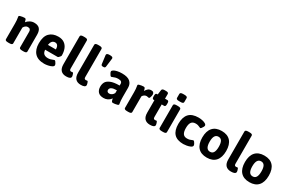

<svg xmlns="http://www.w3.org/2000/svg" viewBox="116 -1791 4381 2934"><g transform="rotate(30 2306.5 -324.0)"><path d="M54.2 -25.9V-301.3Q54.2 -363.8 45.9 -405.3Q43.5 -418.5 43.5 -423.8Q43.5 -433.6 61.8 -439.7Q80.1 -445.8 103.3 -448.7Q126.5 -451.7 140.6 -451.7Q155.8 -451.7 161.9 -440.4Q168 -429.2 172.9 -407.7L175.8 -395Q196.3 -422.4 230.7 -441.7Q265.1 -460.9 304.7 -460.9Q370.1 -460.9 401.4 -426.8Q432.6 -392.6 432.6 -320.8V-25.9Q432.6 1.5 379.9 1.5H356Q304.2 1.5 304.2 -25.9V-301.3Q304.2 -327.6 291.7 -341.3Q279.3 -355 251.5 -355Q228 -355 210 -339.4Q191.9 -323.7 182.6 -304.7V-25.9Q182.6 1.5 129.9 1.5H106Q54.2 1.5 54.2 -25.9Z M520 -224.1Q520 -346.7 576.2 -403.8Q632.3 -460.9 731 -460.9Q796.4 -460.9 838.1 -431.2Q879.9 -401.4 899.2 -351.1Q918.5 -300.8 918.5 -237.3Q918.5 -230 909.9 -217.8Q901.4 -205.6 890.6 -195.8Q879.9 -186 874 -186H652.8Q657.2 -136.2 682.4 -115.5Q707.5 -94.7 752.4 -94.7Q776.9 -94.7 796.6 -100.3Q816.4 -106 838.9 -115.2Q852.5 -121.6 857.4 -121.6Q866.2 -121.6 876.7 -109.1Q887.2 -96.7 894.8 -80.6Q902.3 -64.5 902.3 -55.7Q902.3 -35.6 875.2 -21.5Q848.1 -7.3 811.3 0Q774.4 7.3 746.6 7.3Q632.3 7.3 576.2 -54Q520 -115.2 520 -224.1ZM793.5 -271.5Q793.5 -311.5 777.8 -335.7Q762.2 -359.9 731 -359.9Q666.5 -359.9 652.8 -271.5Z M1006.3 -133.8V-626.5Q1006.3 -654.8 1058.6 -654.8H1083Q1109.9 -654.8 1122.3 -647.7Q1134.8 -640.6 1134.8 -626.5V-132.3Q1134.8 -112.3 1142.1 -103.5Q1149.4 -94.7 1166.5 -94.7Q1170.9 -94.7 1179.7 -96.7Q1182.1 -97.2 1184.6 -97.7Q1187 -98.1 1189.9 -98.1Q1197.3 -98.1 1203.4 -85.2Q1209.5 -72.3 1212.9 -56.4Q1216.3 -40.5 1216.3 -35.6Q1216.3 7.3 1133.3 7.3Q1071.3 7.3 1038.8 -27.6Q1006.3 -62.5 1006.3 -133.8Z M1264.6 -133.8V-626.5Q1264.6 -654.8 1316.9 -654.8H1341.3Q1368.2 -654.8 1380.6 -647.7Q1393.1 -640.6 1393.1 -626.5V-132.3Q1393.1 -112.3 1400.4 -103.5Q1407.7 -94.7 1424.8 -94.7Q1429.2 -94.7 1438 -96.7Q1440.4 -97.2 1442.9 -97.7Q1445.3 -98.1 1448.2 -98.1Q1455.6 -98.1 1461.7 -85.2Q1467.8 -72.3 1471.2 -56.4Q1474.6 -40.5 1474.6 -35.6Q1474.6 7.3 1391.6 7.3Q1329.6 7.3 1297.1 -27.6Q1264.6 -62.5 1264.6 -133.8Z M1513.2 -429.2 1494.1 -577.1V-581.5Q1494.1 -595.7 1506.8 -602.8Q1519.5 -609.9 1546.4 -609.9H1555.2Q1582 -609.9 1594.7 -602.8Q1607.4 -595.7 1607.4 -581.5Q1607.4 -576.2 1599.6 -518.1L1588.4 -429.2Q1586.4 -415.5 1579.3 -409.4Q1572.3 -403.3 1559.1 -403.3H1543Q1529.3 -403.3 1522.2 -409.4Q1515.1 -415.5 1513.2 -429.2Z M1664.1 -120.1Q1664.1 -163.6 1682.1 -198.5Q1700.2 -233.4 1755.4 -257.3Q1810.5 -281.2 1913.1 -281.2V-310.1Q1913.1 -335.4 1897 -347.7Q1880.9 -359.9 1845.7 -359.9Q1816.4 -359.9 1795.4 -353.8Q1774.4 -347.7 1750 -337.4Q1737.3 -331.5 1734.4 -331.5Q1725.6 -331.5 1715.1 -344.7Q1704.6 -357.9 1696.8 -375Q1689 -392.1 1689 -400.9Q1689 -416 1710.7 -429.9Q1732.4 -443.8 1770.5 -452.4Q1808.6 -460.9 1855 -460.9Q1952.6 -460.9 1997.1 -422.1Q2041.5 -383.3 2041.5 -315.9V-153.3Q2041.5 -112.8 2043.7 -90.3Q2045.9 -67.9 2049.8 -45.9Q2052.2 -32.7 2052.2 -27.3Q2052.2 -17.6 2033.9 -11.2Q2015.6 -4.9 1992.2 -2Q1968.8 1 1954.6 1Q1939.5 1 1932.9 -12Q1926.3 -24.9 1922.4 -47.4Q1921.9 -50.3 1921.4 -53.2Q1920.9 -56.2 1919.9 -59.1Q1915 -49.8 1899.2 -34.2Q1883.3 -18.6 1856 -5.6Q1828.6 7.3 1792.5 7.3Q1726.1 7.3 1695.1 -27.6Q1664.1 -62.5 1664.1 -120.1ZM1913.1 -149.4V-197.3Q1791.5 -197.3 1791.5 -133.3Q1791.5 -116.2 1803 -105.5Q1814.5 -94.7 1835 -94.7Q1859.4 -94.7 1880.9 -110.1Q1902.3 -125.5 1913.1 -149.4Z M2154.8 -25.9V-301.3Q2154.8 -363.8 2146.5 -405.3Q2144 -418.5 2144 -423.8Q2144 -433.6 2162.4 -439.7Q2180.7 -445.8 2203.9 -448.7Q2227.1 -451.7 2241.2 -451.7Q2256.3 -451.7 2262.5 -440.4Q2268.6 -429.2 2273.4 -407.7L2276.4 -395Q2293 -425.3 2314.7 -443.1Q2336.4 -460.9 2370.6 -460.9Q2398.9 -460.9 2409.7 -446.5Q2420.4 -432.1 2420.4 -414.1Q2420.4 -404.3 2417 -386.5Q2413.6 -368.7 2407.2 -355Q2400.9 -341.3 2393.1 -341.3Q2387.7 -341.3 2377 -344.2Q2362.3 -348.1 2352.1 -348.1Q2328.1 -348.1 2310.3 -334.7Q2292.5 -321.3 2283.2 -304.7V-25.9Q2283.2 1.5 2230.5 1.5H2206.5Q2154.8 1.5 2154.8 -25.9Z M2484.9 -133.8V-352.5H2471.2Q2457.5 -352.5 2451.4 -362.8Q2445.3 -373 2445.3 -396V-410.6Q2445.3 -433.6 2451.4 -443.8Q2457.5 -454.1 2471.2 -454.1H2484.9L2496.1 -536.6Q2500 -564 2543 -564H2570.3Q2592.8 -564 2603.3 -557.1Q2613.8 -550.3 2613.8 -536.6V-454.1H2656.2Q2669.9 -454.1 2676 -443.8Q2682.1 -433.6 2682.1 -410.6V-396Q2682.1 -373 2676 -362.8Q2669.9 -352.5 2656.2 -352.5H2613.8V-132.3Q2613.8 -112.3 2620.8 -103.5Q2627.9 -94.7 2644.5 -94.7Q2649.4 -94.7 2657.7 -96.4Q2666 -98.1 2668 -98.1Q2675.8 -98.1 2681.9 -85.2Q2688 -72.3 2691.7 -56.6Q2695.3 -41 2695.3 -35.6Q2695.3 7.3 2611.8 7.3Q2549.8 7.3 2517.3 -27.6Q2484.9 -62.5 2484.9 -133.8Z M2766.6 -556.6V-626.5Q2766.6 -640.6 2779.3 -647.7Q2792 -654.8 2818.8 -654.8H2842.8Q2869.6 -654.8 2882.3 -647.7Q2895 -640.6 2895 -626.5V-556.6Q2895 -542.5 2882.6 -535.6Q2870.1 -528.8 2842.8 -528.8H2818.8Q2791.5 -528.8 2779.1 -535.6Q2766.6 -542.5 2766.6 -556.6ZM2766.6 -25.9V-428.2Q2766.6 -441.9 2779.3 -448.7Q2792 -455.6 2818.8 -455.6H2842.8Q2869.6 -455.6 2882.3 -448.7Q2895 -441.9 2895 -428.2V-25.9Q2895 1.5 2842.8 1.5H2818.8Q2766.6 1.5 2766.6 -25.9Z M2981.9 -224.1Q2981.9 -341.8 3036.1 -401.4Q3090.3 -460.9 3205.1 -460.9Q3237.8 -460.9 3271.2 -453.9Q3304.7 -446.8 3326.9 -433.3Q3349.1 -419.9 3349.1 -400.9Q3349.1 -393.1 3340.6 -376.5Q3332 -359.9 3321 -346.9Q3310.1 -334 3302.7 -334Q3299.3 -334 3287.6 -340.8Q3269 -349.6 3252.4 -354.7Q3235.8 -359.9 3211.9 -359.9Q3160.6 -359.9 3137.2 -327.4Q3113.8 -294.9 3113.8 -227.5Q3113.8 -159.7 3136 -127.2Q3158.2 -94.7 3207 -94.7Q3233.9 -94.7 3253.9 -100.3Q3273.9 -106 3292 -114.7Q3295.4 -116.2 3300.3 -118.2Q3305.2 -120.1 3307.6 -120.1Q3316.4 -120.1 3326.9 -107.7Q3337.4 -95.2 3345 -79.1Q3352.5 -63 3352.5 -54.2Q3352.5 -31.7 3323.2 -18.1Q3293.9 -4.4 3257.8 1.5Q3221.7 7.3 3200.2 7.3Q3089.4 7.3 3035.6 -50Q2981.9 -107.4 2981.9 -224.1Z M3402.8 -227.5Q3402.8 -340.8 3456.8 -400.9Q3510.7 -460.9 3613.8 -460.9Q3716.8 -460.9 3770.3 -401.1Q3823.7 -341.3 3823.7 -227.5Q3823.7 -113.8 3770.3 -53.2Q3716.8 7.3 3613.8 7.3Q3510.7 7.3 3456.8 -53.2Q3402.8 -113.8 3402.8 -227.5ZM3693.4 -227.5Q3693.4 -293.5 3674.1 -326.7Q3654.8 -359.9 3613.8 -359.9Q3532.7 -359.9 3532.7 -227.5Q3532.7 -161.6 3552.5 -128.2Q3572.3 -94.7 3613.8 -94.7Q3654.8 -94.7 3674.1 -127.9Q3693.4 -161.1 3693.4 -227.5Z M3915 -133.8V-626.5Q3915 -654.8 3967.3 -654.8H3991.7Q4018.6 -654.8 4031 -647.7Q4043.5 -640.6 4043.5 -626.5V-132.3Q4043.5 -112.3 4050.8 -103.5Q4058.1 -94.7 4075.2 -94.7Q4079.6 -94.7 4088.4 -96.7Q4090.8 -97.2 4093.3 -97.7Q4095.7 -98.1 4098.6 -98.1Q4106 -98.1 4112.1 -85.2Q4118.2 -72.3 4121.6 -56.4Q4125 -40.5 4125 -35.6Q4125 7.3 4042 7.3Q3980 7.3 3947.5 -27.6Q3915 -62.5 3915 -133.8Z M4155.3 -227.5Q4155.3 -340.8 4209.2 -400.9Q4263.2 -460.9 4366.2 -460.9Q4469.2 -460.9 4522.7 -401.1Q4576.2 -341.3 4576.2 -227.5Q4576.2 -113.8 4522.7 -53.2Q4469.2 7.3 4366.2 7.3Q4263.2 7.3 4209.2 -53.2Q4155.3 -113.8 4155.3 -227.5ZM4445.8 -227.5Q4445.8 -293.5 4426.5 -326.7Q4407.2 -359.9 4366.2 -359.9Q4285.2 -359.9 4285.2 -227.5Q4285.2 -161.6 4304.9 -128.2Q4324.7 -94.7 4366.2 -94.7Q4407.2 -94.7 4426.5 -127.9Q4445.8 -161.1 4445.8 -227.5Z"/></g></svg>

Font: Jaldi
Style: Bold
Weight: 400
Designer: Pablo Cosgaya and Nicolas Silva
Foundry: Omnibus-Type
Version: Version 1.007